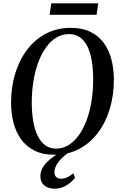

<svg xmlns="http://www.w3.org/2000/svg" viewBox="-20 -920 721 1155"><path d="M307 11Q238.5 11 189.2 -13Q140 -37 108.5 -79.8Q77 -122.5 62 -179Q47 -235.5 46.5 -300.5Q46.5 -394 70.8 -475.5Q95 -557 141.8 -619.2Q188.5 -681.5 255.2 -717Q322 -752.5 406 -752.5Q475 -752.5 524.2 -728.2Q573.5 -704 604.5 -661.5Q635.5 -619 650 -563.2Q664.5 -507.5 665 -444Q665.5 -351 641.5 -268.8Q617.5 -186.5 571 -123.8Q524.5 -61 458 -25Q391.5 11 307 11ZM317.5 -26Q358.5 -26 393 -47.5Q427.5 -69 455 -107.8Q482.5 -146.5 501.8 -199Q521 -251.5 530.8 -313.5Q540.5 -375.5 540.5 -443.5Q540.5 -503.5 532.2 -553.2Q524 -603 506.5 -639.2Q489 -675.5 461.5 -695.2Q434 -715 394.5 -715Q354 -715 319.2 -694Q284.5 -673 257 -635Q229.5 -597 210.2 -545Q191 -493 181 -431Q171 -369 171 -301Q171.5 -240.5 180 -190.2Q188.5 -140 206.5 -103.2Q224.5 -66.5 252 -46.2Q279.5 -26 317.5 -26ZM308.5 215Q269.5 215 246.2 195.2Q223 175.5 223 141Q223 115.5 234.2 93.5Q245.5 71.5 264.8 52.8Q284 34 307.8 18Q331.5 2 356.5 -11.5L383.5 -24L407.5 -13Q377 7.5 354.5 29Q332 50.5 320 72Q308 93.5 307.5 115.5Q307.5 135 318 145Q328.5 155 347 155Q366 155 384 147Q402 139 420.5 122.5L431.5 149.5Q413 173.5 381.2 194.2Q349.5 215 308.5 215ZM288.5 -900H571L561 -831H278.5Z"/></svg>

Font: Merriweather 96pt Medium
Style: Italic
Weight: 500
Italic angle: -7.8°
Version: Version 2.101